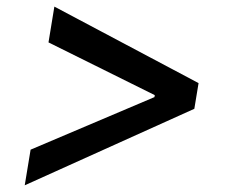

<svg xmlns="http://www.w3.org/2000/svg" viewBox="-20 -574 677 576"><path d="M563 -247.6 54.2 -18.1 71.8 -125 443.4 -282.7 444.3 -288.6 125.5 -446.8 143.1 -554.2 575.7 -324.7Z"/></svg>

Font: Inter Display Medium
Style: Italic
Weight: 500
Italic angle: -9.39999°
Designer: Rasmus Andersson
Foundry: rsms
Version: Version 4.000;git-a52131595